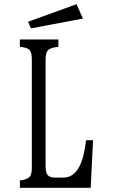

<svg xmlns="http://www.w3.org/2000/svg" viewBox="-20 -899 540 919"><path d="M346.2 -878.9 377 -810.1 127.9 -763.2 114.3 -794.9ZM75.2 -710H259.3V-674.8Q221.7 -671.4 209 -657.7Q198.2 -646 198.2 -614.7V-103Q198.2 -71.8 209 -60.1Q219.2 -48.8 247.1 -48.8H282.2Q331.5 -48.8 358.9 -100.1Q381.8 -142.1 392.1 -228H425.3L414.1 0H75.2V-35.2Q108.4 -39.1 121.1 -51.8Q132.3 -63 132.3 -95.2V-614.7Q132.3 -649.9 120.1 -661.1Q108.9 -671.9 75.2 -674.8Z"/></svg>

Font: BIZ UDMincho
Style: Regular
Weight: 400
Monospace: yes
Designer: TypeBank Co., Ltd.
Foundry: Morisawa Inc.
Version: Version 1.06